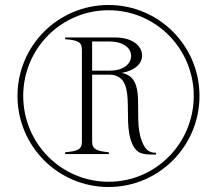

<svg xmlns="http://www.w3.org/2000/svg" viewBox="-20 -736 869 769"><path d="M415 13C616 13 779 -150 779 -352C779 -553 616 -716 415 -716C213 -716 50 -553 50 -352C50 -150 213 13 415 13ZM415 -8C225 -8 73 -162 73 -352C73 -541 225 -695 415 -695C604 -695 756 -541 756 -352C756 -162 604 -8 415 -8ZM547 -174C510 -272 573 -425 467 -444C521 -453 549 -482 549 -513C549 -552 512 -586 439 -586H241V-579C290 -575 308 -569 308 -537V-168C308 -136 289 -131 241 -126V-119H416V-126C372 -131 349 -136 349 -168V-437H416C535 -437 467 -262 508 -164C526 -119 553 -117 594 -117H605V-124C574 -124 560 -139 547 -174ZM418 -453H349V-570H414C478 -570 505 -542 505 -512C505 -482 478 -453 418 -453Z"/></svg>

Font: Sprat Condensed Light
Style: Regular
Weight: 300
Width: 3
Designer: Ethan Nakache
Foundry: Collletttivo
Version: Version 2.000;Glyphs 3.2 (3217)